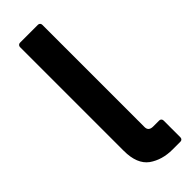

<svg xmlns="http://www.w3.org/2000/svg" viewBox="-239 -719 735 735"><g transform="rotate(-45 129.0 -351.0)"><path d="M55.7 -689.9Q55.7 -694.8 59.1 -698.2Q62.5 -701.7 67.4 -701.7H164.6Q169.9 -701.7 173.1 -698.2Q176.3 -694.8 176.3 -689.9V-136.2Q176.3 -114.3 201.2 -114.3H233.9Q239.3 -114.3 242.4 -110.8Q245.6 -107.4 245.6 -102.5V-11.2Q245.6 -6.3 242.4 -2.9Q239.3 0.5 233.9 0.5H191.4Q135.3 0.5 95.7 -27.3Q55.7 -56.6 55.7 -127.9Z"/></g></svg>

Font: Alte DIN 1451 Mittelschrift
Style: Bold
Weight: 700
Designer: Peter Wiegel
Foundry: Peter Wiegel
Version: Version 1.003